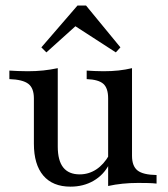

<svg xmlns="http://www.w3.org/2000/svg" viewBox="-20 -676 618 707"><path d="M239.5 11.3Q174.2 11.3 139.5 -29.4Q104.8 -70.2 104.8 -146.8V-313.7Q104.8 -351.6 84.3 -367.3Q63.7 -383.1 14.5 -384.7V-416.1Q27.4 -415.3 45.2 -414.5Q62.9 -413.7 82.3 -413.7Q112.1 -413.7 139.1 -416.5Q166.1 -419.4 192.7 -425V-136.3Q192.7 -84.7 212.9 -59.3Q233.1 -33.9 273.4 -33.9Q306.5 -33.9 334.3 -52Q362.1 -70.2 382.3 -105.6L381.5 -70.2Q361.3 -31.5 324.2 -10.1Q287.1 11.3 239.5 11.3ZM378.2 8.9V-313.7Q378.2 -351.6 360.5 -367.3Q342.7 -383.1 299.2 -384.7V-416.1Q312.1 -415.3 327.8 -414.5Q343.5 -413.7 361.3 -413.7Q391.1 -413.7 416.9 -416.5Q442.7 -419.4 466.1 -425V-102.4Q466.1 -64.5 486.3 -48.4Q506.5 -32.3 556.5 -31.5V0Q542.7 -1.6 525 -2Q507.3 -2.4 488.7 -2.4Q458.9 -2.4 431.5 0.4Q404 3.2 378.2 8.9ZM150.8 -483.1 132.3 -501.6 265.3 -655.6H296.8L423.4 -501.6L406.5 -483.1L237.1 -592.7L280.6 -600Z"/></svg>

Font: Playfair 12pt Medium
Style: Regular
Weight: 500
Designer: Claus Eggers Sørensen
Foundry: Claus Eggers Sørensen
Version: Version 2.000;gftools[0.9.28]